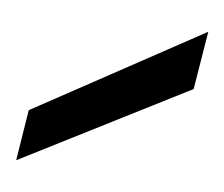

<svg xmlns="http://www.w3.org/2000/svg" viewBox="-80 -779 303 260"><g transform="rotate(5 72.0 -649.0)"><path d="M-50 -551 -39 -620 194 -747 181 -668Z"/></g></svg>

Font: Rethink Sans
Style: Italic
Weight: 400
Italic angle: -10°
Designer: The Rethink Sans project authors (Hans Thiessen). DM Sans designed by Colophon Foundry.
Foundry: Rethink Communications LLC
Version: Version 1.001